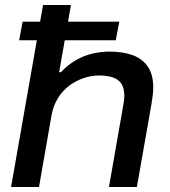

<svg xmlns="http://www.w3.org/2000/svg" viewBox="-20 -743 676 763"><path d="M24 0 151 -723H262L215 -456H222Q249 -485 281 -503.5Q313 -522 347.5 -530Q382 -538 415 -538Q469 -538 508 -523.5Q547 -509 568 -477.5Q589 -446 589 -395Q589 -381 587 -364.5Q585 -348 582 -330L524 0H413L469 -320Q471 -331 472.5 -342Q474 -353 474 -362Q474 -394 461.5 -411.5Q449 -429 426.5 -436Q404 -443 374 -443Q343 -443 312 -432.5Q281 -422 254.5 -402Q228 -382 210 -352.5Q192 -323 185 -286L135 0ZM56 -583 70 -657H454L440 -583Z"/></svg>

Font: Archivo SemiExpanded Medium
Style: Italic
Weight: 500
Width: 6
Italic angle: -10°
Designer: Hector Gatti
Foundry: Omnibus-Type
Version: Version 2.001